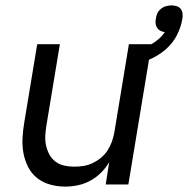

<svg xmlns="http://www.w3.org/2000/svg" viewBox="-20 -684 697 712"><path d="M222 8Q193 8 166 0.5Q139 -7 118 -23.5Q97 -40 84.5 -64.5Q72 -89 67 -116Q62 -143 63.5 -172Q65 -201 70 -230L118 -520H202L152 -218Q149 -199 148 -180Q147 -161 151 -143.5Q155 -126 163.5 -110.5Q172 -95 186 -84.5Q200 -74 218 -70Q236 -66 255 -66Q272 -66 289 -68.5Q306 -71 323 -79Q340 -87 354.5 -99Q369 -111 379 -126.5Q389 -142 395 -159Q401 -176 404 -193L458 -520H542L456 0H372L385 -83Q373 -62 355 -44Q337 -26 315 -14Q293 -2 269 3Q245 8 222 8ZM488 -447 473 -494Q490 -498 506.5 -504Q523 -510 538.5 -518.5Q554 -527 568 -539Q582 -551 591 -565Q582 -566 574.5 -570Q567 -574 562.5 -581Q558 -588 557 -597Q556 -606 558 -615Q559 -625 563.5 -634.5Q568 -644 576.5 -651Q585 -658 595.5 -661Q606 -664 616 -664Q626 -664 635.5 -661Q645 -658 650.5 -650.5Q656 -643 657 -633Q658 -623 656 -613Q651 -583 636.5 -554.5Q622 -526 598.5 -504.5Q575 -483 546.5 -469Q518 -455 488 -447Z"/></svg>

Font: Iosevka Extended Oblique
Style: Regular
Weight: 400
Width: 7
Italic angle: -9°
Monospace: yes
Designer: Belleve Invis
Foundry: Belleve Invis
Version: Version 32.0.1; ttfautohint (v1.8.4)